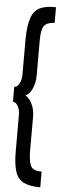

<svg xmlns="http://www.w3.org/2000/svg" viewBox="-63 -773 358 1024"><g transform="rotate(5 116.0 -261.0)"><path d="M194 221V137Q153 137 139 117.8Q125 98.5 123 41V-153Q123 -187 109.2 -216.8Q95.5 -246.5 73 -261Q93.5 -267.5 108.2 -299.8Q123 -332 123 -369V-563Q123 -617 138 -637.5Q153 -658 194 -659V-743Q139 -744.5 107.2 -728.8Q75.5 -713 62 -673.2Q48.5 -633.5 47 -563V-369Q47 -340.5 36 -320.8Q25 -301 9 -301V-221Q25 -220.5 36 -200.8Q47 -181 47 -153V41Q47 110.5 60 149.8Q73 189 105.2 205Q137.5 221 194 221Z"/></g></svg>

Font: League Gothic Condensed
Style: Regular
Weight: 400
Width: 3
Designer: The League of Moveable Type
Version: Version 1.600; ttfautohint (v1.8.3)